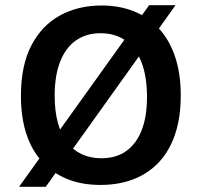

<svg xmlns="http://www.w3.org/2000/svg" viewBox="-20 -697 764 734"><path d="M53 17 550 -677H651L155 17ZM364 10Q292 10 236 -13Q180 -36 140.5 -79.5Q101 -123 80.5 -186Q60 -249 60 -330Q60 -447 100 -523.5Q140 -600 209.5 -638Q279 -676 368 -676Q437 -676 492.5 -653.5Q548 -631 588 -587.5Q628 -544 649.5 -479.5Q671 -415 671 -332Q671 -249 650 -185.5Q629 -122 589 -78.5Q549 -35 492 -12.5Q435 10 364 10ZM367 -92Q424 -92 462.5 -119.5Q501 -147 521.5 -199Q542 -251 542 -326Q542 -404 521 -458.5Q500 -513 460.5 -541.5Q421 -570 364 -570Q310 -570 270.5 -542.5Q231 -515 210 -461.5Q189 -408 189 -331Q189 -273 201 -228.5Q213 -184 235.5 -154Q258 -124 291.5 -108Q325 -92 367 -92Z"/></svg>

Font: Bricolage Grotesque 17pt SemiBold
Style: Regular
Weight: 600
Version: Version 1.001;gftools[0.9.33.dev8+g029e19f]